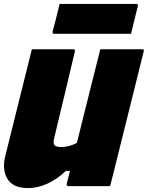

<svg xmlns="http://www.w3.org/2000/svg" viewBox="-22 -952 756 982"><path d="M121 10Q44 10 15.5 -38Q-13 -86 6 -158Q34 -268 61 -379Q88 -490 116 -600Q122 -625 128.5 -650Q135 -675 141 -700H353Q363 -700 361 -689Q335 -578 308.5 -468Q282 -358 255 -245Q249 -220 256.5 -210Q264 -200 292 -200Q331 -200 371 -221Q401 -341 431 -461Q461 -581 491 -700H705Q717 -700 713 -689L569 -110Q562 -80 554.5 -52Q547 -24 541 0H327Q322 0 320 -3.5Q318 -7 319 -11Q327 -43 336 -78H315Q271 -36 221 -13Q171 10 121 10ZM283 -932H675Q686 -932 683 -921Q674 -884 665.5 -850Q657 -816 648 -779H256Q245 -779 247 -790Q257 -827 265.5 -861Q274 -895 283 -932Z"/></svg>

Font: Recursive Sn Lnr St XBk
Style: Italic
Weight: 1000
Italic angle: -15°
Version: Version 1.079;hotconv 1.0.112;makeotfexe 2.5.65598; ttfautoh